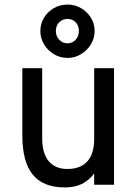

<svg xmlns="http://www.w3.org/2000/svg" viewBox="-20 -810 603 842"><path d="M264 12Q169.5 12 123.8 -44Q78 -100 78 -216V-511H165V-203Q165 -138 193.5 -103.5Q222 -69 275 -69Q333.5 -69 363.2 -102.5Q393 -136 393 -201V-511H480V0H393V-49Q368.5 -17.5 337.8 -2.8Q307 12 264 12ZM276 -556Q243.5 -556 216.5 -572.2Q189.5 -588.5 173.2 -615.2Q157 -642 157 -674Q157 -706.5 173.2 -732.8Q189.5 -759 216.5 -774.5Q243.5 -790 276 -790Q308 -790 335 -774.5Q362 -759 378.5 -732.8Q395 -706.5 395 -674Q395 -642 378.5 -615.2Q362 -588.5 335 -572.2Q308 -556 276 -556ZM276 -620Q297 -620 311.5 -635.5Q326 -651 326 -674Q326 -698 311.5 -712.5Q297 -727 276 -727Q255 -727 240 -712.5Q225 -698 225 -674Q225 -651 240 -635.5Q255 -620 276 -620Z"/></svg>

Font: Undotted
Style: Regular
Weight: 400
Designer: Delve Withrington, Dave Bailey, Thomas Jockin
Foundry: Delve Fonts LLC
Version: Version 4.000